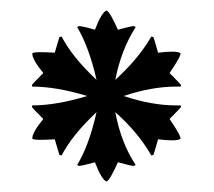

<svg xmlns="http://www.w3.org/2000/svg" viewBox="-20 -731 411 368"><path d="M283 -630Q299 -632 310.5 -632Q322 -632 326 -629Q327 -623 305 -591Q325 -571 327 -568L326 -565Q321 -565 317 -565Q271 -565 217 -547Q271 -529 317 -529Q321 -529 326 -529L327 -526Q325 -523 305 -503Q327 -471 326 -465Q322 -462 310.5 -462Q299 -462 283 -464Q275 -436 274 -434L270 -433Q245 -477 201 -516Q212 -457 240 -415L237 -413Q231 -413 206 -420Q191 -386 184 -383Q174 -388 162 -420Q137 -413 131 -413L128 -415Q151 -453 165 -516Q119 -473 98 -433L94 -434Q93 -436 85 -464Q69 -463 57 -463Q45 -463 42 -465Q41 -476 63 -503Q43 -523 41 -526L42 -529Q88 -529 147 -547Q88 -565 42 -565L41 -568Q43 -571 63 -591Q41 -618 42 -629Q45 -631 57 -631Q69 -631 85 -630Q93 -658 94 -660L98 -661Q119 -621 165 -578Q151 -640 128 -679L131 -681Q138 -681 162 -674Q174 -706 184 -711Q191 -708 206 -674Q231 -681 237 -681L240 -679Q212 -635 201 -578Q246 -619 270 -661L274 -660Q275 -658 283 -630Z"/></svg>

Font: Almendra SC
Style: Bold
Weight: 700
Designer: Ana Sanfelippo
Foundry: Ana Sanfelippo
Version: Version 1.003